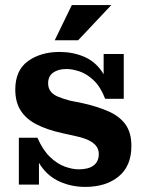

<svg xmlns="http://www.w3.org/2000/svg" viewBox="-20 -725 572 754"><path d="M315 9Q261 9 215 -11.5Q169 -32 140 -74.5Q111 -117 106 -184H127Q148 -136 176 -109Q204 -82 234 -71Q264 -60 289 -60Q328 -60 348 -75.5Q368 -91 368 -120Q368 -139 357 -152.5Q346 -166 326.5 -175Q307 -184 279 -190L225 -202Q166 -215 124.5 -236Q83 -257 61.5 -290.5Q40 -324 40 -373Q40 -449 90 -485Q140 -521 214 -521Q265 -521 308.5 -503Q352 -485 380 -444.5Q408 -404 412 -337H393Q375 -384 348 -409.5Q321 -435 292.5 -444.5Q264 -454 241 -454Q209 -454 189 -440Q169 -426 169 -398Q169 -379 179 -366Q189 -353 208.5 -345Q228 -337 254 -330L308 -319Q365 -306 407.5 -287Q450 -268 473 -236Q496 -204 496 -152Q496 -73 446 -32Q396 9 315 9ZM54 0V-184H106L133 -142V0ZM412 -337 387 -379V-513H466V-337ZM195 -567 262 -705H417L287 -567Z"/></svg>

Font: Montagu Slab 144pt SemiBold
Style: Regular
Weight: 600
Version: Version 1.000